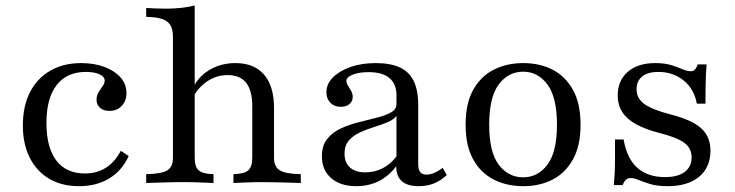

<svg xmlns="http://www.w3.org/2000/svg" viewBox="-20 -651 2614 683"><path d="M261.3 11.3Q200 11.3 155.2 -14.9Q110.5 -41.1 85.9 -89.9Q61.3 -138.7 61.3 -204.8Q61.3 -273.4 86.7 -323Q112.1 -372.6 158.9 -399.6Q205.6 -426.6 268.5 -426.6Q315.3 -426.6 351.6 -412.9Q387.9 -399.2 408.9 -375.4Q429.8 -351.6 429.8 -320.2Q429.8 -291.9 412.9 -274.2Q396 -256.5 369.4 -256.5Q348.4 -256.5 335.9 -267.3Q323.4 -278.2 323.4 -296Q323.4 -311.3 330.6 -323Q337.9 -334.7 345.2 -344.8Q352.4 -354.8 352.4 -364.5Q352.4 -378.2 333.9 -386.7Q315.3 -395.2 285.5 -395.2Q217.7 -395.2 181.5 -348.4Q145.2 -301.6 145.2 -213.7Q145.2 -126.6 180.2 -80.2Q215.3 -33.9 282.3 -33.9Q323.4 -33.9 355.6 -53.6Q387.9 -73.4 409.7 -114.5L437.9 -96Q414.5 -44.4 369 -16.5Q323.4 11.3 261.3 11.3Z M810.5 0V-31.5Q848.4 -32.3 862.9 -44.8Q877.4 -57.3 877.4 -89.5V-273.4Q877.4 -329 855.6 -356.5Q833.9 -383.9 789.5 -383.9Q753.2 -383.9 722.2 -364.9Q691.1 -346 667.7 -308.9L669.4 -344.4Q691.1 -383.9 730.2 -405.2Q769.4 -426.6 817.7 -426.6Q883.9 -426.6 919.4 -385.5Q954.8 -344.4 954.8 -266.9V-89.5Q954.8 -57.3 975.8 -44.8Q996.8 -32.3 1050 -31.5V0Q1037.1 -0.8 1014.9 -1.2Q992.7 -1.6 966.9 -2.4Q941.1 -3.2 916.9 -3.2Q885.5 -3.2 855.6 -2Q825.8 -0.8 810.5 0ZM500 0V-31.5Q554 -32.3 574.6 -44.8Q595.2 -57.3 595.2 -89.5V-520.2Q595.2 -558.9 574.2 -574.6Q553.2 -590.3 500 -591.1V-622.6Q515.3 -621.8 533.1 -621Q550.8 -620.2 569.4 -620.2Q598.4 -620.2 624.6 -623Q650.8 -625.8 672.6 -631.5V-89.5Q672.6 -57.3 687.1 -44.8Q701.6 -32.3 739.5 -31.5V0Q721 -0.8 691.9 -2Q662.9 -3.2 633.1 -3.2Q600 -3.2 563.3 -2Q526.6 -0.8 500 0Z M1247.6 11.3Q1191.1 11.3 1158.1 -17.3Q1125 -46 1125 -95.2Q1125 -133.1 1144 -156.9Q1162.9 -180.6 1193.1 -194.4Q1223.4 -208.1 1257.3 -216.5Q1291.1 -225 1321.4 -232.7Q1351.6 -240.3 1371 -251.2Q1390.3 -262.1 1390.3 -280.6V-312.1Q1390.3 -352.4 1365.3 -373.4Q1340.3 -394.4 1291.1 -394.4Q1257.3 -394.4 1234.7 -385.5Q1212.1 -376.6 1212.1 -362.9Q1212.1 -355.6 1217.7 -346.8Q1223.4 -337.9 1229 -327.8Q1234.7 -317.7 1234.7 -306.5Q1234.7 -290.3 1223 -280.6Q1211.3 -271 1191.9 -271Q1169.4 -271 1155.2 -285.5Q1141.1 -300 1141.1 -322.6Q1141.1 -352.4 1164.5 -375.8Q1187.9 -399.2 1227.4 -412.9Q1266.9 -426.6 1316.9 -426.6Q1368.5 -426.6 1402 -411.3Q1435.5 -396 1451.6 -362.9Q1467.7 -329.8 1467.7 -277.4V-66.9Q1467.7 -47.6 1475 -38.7Q1482.3 -29.8 1496.8 -29.8Q1510.5 -29.8 1525.4 -36.3Q1540.3 -42.7 1554.8 -54L1569.4 -28.2Q1547.6 -8.1 1523.4 1.6Q1499.2 11.3 1469.4 11.3Q1389.5 11.3 1389.5 -59.7Q1363.7 -25 1327.8 -6.9Q1291.9 11.3 1247.6 11.3ZM1279.8 -37.9Q1312.9 -37.9 1341.1 -52.4Q1369.4 -66.9 1390.3 -94.4V-238.7Q1379.8 -225 1358.5 -216.1Q1337.1 -207.3 1310.9 -199.2Q1284.7 -191.1 1260.9 -180.2Q1237.1 -169.4 1221.4 -151.6Q1205.6 -133.9 1205.6 -104Q1205.6 -72.6 1225 -55.2Q1244.4 -37.9 1279.8 -37.9Z M1841.1 11.3Q1783.1 11.3 1736.7 -12.1Q1690.3 -35.5 1663.3 -83.9Q1636.3 -132.3 1636.3 -207.3Q1636.3 -283.1 1663.3 -331.5Q1690.3 -379.8 1736.7 -403.2Q1783.1 -426.6 1841.1 -426.6Q1900 -426.6 1945.6 -403.2Q1991.1 -379.8 2018.1 -331.5Q2045.2 -283.1 2045.2 -207.3Q2045.2 -132.3 2018.1 -83.9Q1991.1 -35.5 1945.6 -12.1Q1900 11.3 1841.1 11.3ZM1841.1 -20.2Q1893.5 -20.2 1927.4 -65.3Q1961.3 -110.5 1961.3 -207.3Q1961.3 -304.8 1927.4 -350.4Q1893.5 -396 1841.1 -396Q1787.9 -396 1754 -350.4Q1720.2 -304.8 1720.2 -207.3Q1720.2 -110.5 1754 -65.3Q1787.9 -20.2 1841.1 -20.2Z M2354.8 11.3Q2317.7 11.3 2292.7 3.6Q2267.7 -4 2251.6 -10.9Q2235.5 -17.7 2223.4 -17.7Q2204 -17.7 2195.2 7.3H2163.7Q2165.3 -11.3 2166.5 -33.5Q2167.7 -55.6 2167.7 -85.5Q2167.7 -115.3 2167.7 -154.8H2198.4Q2209.7 -87.9 2246.8 -54.4Q2283.9 -21 2346 -21Q2391.1 -21 2415.7 -39.5Q2440.3 -58.1 2440.3 -91.1Q2440.3 -123.4 2414.5 -142.7Q2388.7 -162.1 2325 -178.2Q2247.6 -198.4 2212.5 -230.2Q2177.4 -262.1 2177.4 -311.3Q2177.4 -364.5 2213.3 -395.6Q2249.2 -426.6 2310.5 -426.6Q2344.4 -426.6 2367.7 -419.4Q2391.1 -412.1 2407.7 -404.8Q2424.2 -397.6 2437.1 -397.6Q2446 -397.6 2451.6 -403.2Q2457.3 -408.9 2462.1 -421.8H2493.5Q2491.9 -403.2 2491.1 -383.1Q2490.3 -362.9 2489.9 -338.7Q2489.5 -314.5 2489.5 -282.3H2458.9Q2449.2 -334.7 2411.7 -364.9Q2374.2 -395.2 2321.8 -395.2Q2284.7 -395.2 2264.5 -379Q2244.4 -362.9 2244.4 -333.1Q2244.4 -301.6 2271.4 -281.5Q2298.4 -261.3 2366.9 -243.5Q2441.9 -224.2 2474.6 -194.4Q2507.3 -164.5 2507.3 -115.3Q2507.3 -55.6 2466.9 -22.2Q2426.6 11.3 2354.8 11.3Z"/></svg>

Font: Playfair 12pt
Style: Regular
Weight: 400
Designer: Claus Eggers Sørensen
Foundry: Claus Eggers Sørensen
Version: Version 2.000;gftools[0.9.28]